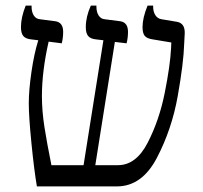

<svg xmlns="http://www.w3.org/2000/svg" viewBox="-20 -667 727 687"><path d="M641 -548 639 -510Q637 -442 616 -323.5Q595 -205 541.5 -102.5Q488 0 398 0H112Q102 -59 92.5 -154.5Q83 -250 83 -297Q83 -344 92.5 -409.5Q102 -475 117 -523L92 -526Q72 -528 63.5 -538Q55 -548 55 -570Q55 -605 72 -647H93V-643Q93 -624 101 -611.5Q109 -599 124 -598L178 -591Q206 -587 206 -553Q206 -532 201 -512L154 -518Q130 -412 130 -323Q130 -270 139 -212.5Q148 -155 164 -76H279L350 -523L324 -526Q304 -528 295.5 -538Q287 -548 287 -570Q287 -607 305 -647H325V-643Q325 -624 333 -611.5Q341 -599 356 -598L410 -591Q438 -587 438 -553Q438 -532 433 -512L391 -517L321 -76H402Q467 -76 508.5 -156.5Q550 -237 569.5 -335Q589 -433 592 -493L593 -515L527 -526Q506 -529 498 -538.5Q490 -548 490 -570Q490 -603 508 -647H528V-643Q528 -625 536 -612.5Q544 -600 559 -598L613 -589Q642 -584 641 -548Z"/></svg>

Font: Noto Serif Hebrew Light
Style: Regular
Weight: 300
Designer: Monotype Design Team
Foundry: Monotype Imaging Inc.
Version: Version 1.000